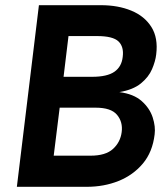

<svg xmlns="http://www.w3.org/2000/svg" viewBox="-20 -720 646 740"><path d="M45 0 130 -700H369Q435 -700 486 -679Q537 -658 563.5 -616Q590 -574 582 -510Q579 -484 566 -453.5Q553 -423 523 -398.5Q493 -374 440 -365Q495 -358 526 -330.5Q557 -303 568.5 -267.5Q580 -232 576 -202Q568 -134 530.5 -89.5Q493 -45 437 -22.5Q381 0 314 0ZM225 -424H335Q393 -424 421 -443.5Q449 -463 453 -501Q458 -540 436.5 -560.5Q415 -581 354 -581H244ZM187 -120H329Q387 -120 415.5 -146Q444 -172 449 -211Q454 -250 431 -277.5Q408 -305 349 -305H210Z"/></svg>

Font: Haskoy Bold
Style: Italic
Weight: 700
Designer: Ertekin Erdin
Foundry: Ertekin Erdin
Version: Version 2.000; ttfautohint (v1.8.4.7-5d5b)